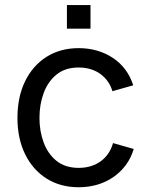

<svg xmlns="http://www.w3.org/2000/svg" viewBox="-20 -748 611 779"><path d="M299.3 11.7Q225.1 11.7 169.2 -23.4Q113.3 -58.6 82 -122.1Q50.8 -185.5 50.8 -269.5Q50.8 -355 82 -418.7Q113.3 -482.4 169.2 -517.6Q225.1 -552.7 299.3 -552.7Q338.9 -552.7 374 -542.5Q409.2 -532.2 438.2 -512.9Q467.3 -493.7 488.3 -465.6Q509.3 -437.5 520.5 -401.9L436 -377.9Q430.2 -398.9 418 -416.5Q405.8 -434.1 388.4 -447Q371.1 -460 348.6 -467Q326.2 -474.1 299.3 -474.1Q244.6 -474.1 209.5 -445.6Q174.3 -417 157.2 -370.6Q140.1 -324.2 140.1 -269.5Q140.1 -215.8 157.2 -169.7Q174.3 -123.5 209.5 -95.2Q244.6 -66.9 299.3 -66.9Q326.7 -66.9 349.6 -74.2Q372.6 -81.5 390.4 -95Q408.2 -108.4 420.4 -127Q432.6 -145.5 438.5 -167.5L522.5 -143.6Q511.7 -106.9 490.5 -78.4Q469.2 -49.8 439.9 -29.5Q410.6 -9.3 375 1.2Q339.4 11.7 299.3 11.7ZM251.5 -631.8V-727.5H347.2V-631.8Z"/></svg>

Font: Atlassian Sans
Style: Regular
Weight: 400
Designer: Rasmus Andersson
Foundry: Modifications by Atlassian Pty Ltd, manufactured by rsms
Version: Version 4.001;git-9221beed3